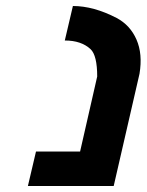

<svg xmlns="http://www.w3.org/2000/svg" viewBox="-20 -620 489 640"><path d="M304 -365Q304 -435 282 -456Q251 -485 196 -485L223 -600Q292 -600 369 -560Q414 -536 435 -488Q456 -440 445 -374L359 0H73L100 -115H247Z"/></svg>

Font: Miedinger
Style: Bold-Italic
Weight: 700
Italic angle: -13°
Version: Version 001.000